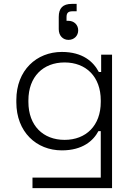

<svg xmlns="http://www.w3.org/2000/svg" viewBox="-20 -767 684 987"><path d="M147 200H556V-486H500V-397H488C460 -450 405 -500 298 -500C168 -500 64 -406 64 -253V-241C64 -89 167 6 298 6C405 6 460 -44 486 -93H498V146H147ZM126 -243V-251C126 -373 202 -446 312 -446C422 -446 498 -373 498 -251V-243C498 -121 422 -48 312 -48C202 -48 126 -121 126 -243ZM282 -617C282 -583 304 -562 332 -562C361 -562 382 -583 382 -611C382 -640 360 -660 332 -660H322V-679C322 -701 331 -709 353 -709H374V-747H349C303 -747 282 -725 282 -680Z"/></svg>

Font: Meta Space Light
Style: Regular
Weight: 300
Designer: Meta Pool / Florian Karsten
Foundry: Meta Pool / Florian Karsten
Version: Version 2.000;Glyphs 3.1.1 (3137)